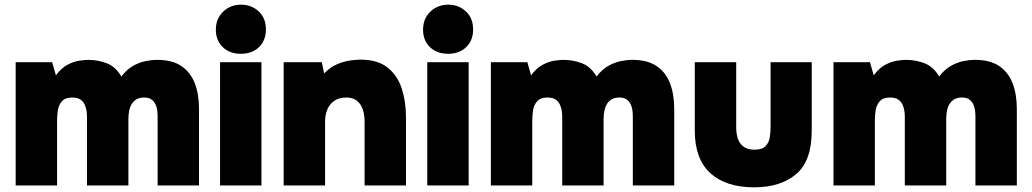

<svg xmlns="http://www.w3.org/2000/svg" viewBox="-20 -793 4411 821"><path d="M47 0V-527H203L219 -471Q242 -502 268.5 -516Q295 -530 319 -533.5Q343 -537 357 -537Q399 -537 436.5 -522.5Q474 -508 499 -466Q522 -496 548.5 -511Q575 -526 601.5 -531.5Q628 -537 652 -537Q716 -537 755 -511Q794 -485 812.5 -438Q831 -391 831 -327V0H654V-294Q654 -306 652.5 -320Q651 -334 645 -346.5Q639 -359 628 -367.5Q617 -376 597 -376Q576 -376 563 -368Q550 -360 542.5 -347Q535 -334 532 -317.5Q529 -301 529 -284V0H352V-295Q352 -306 350 -319.5Q348 -333 342 -346Q336 -359 323.5 -367.5Q311 -376 289 -376Q258 -376 244 -359Q230 -342 227 -319Q224 -296 224 -279V0Z M921 0V-527H1098V0ZM1010 -563Q962 -563 932.5 -591.5Q903 -620 903 -666Q903 -713 934 -743Q965 -773 1011 -773Q1055 -773 1086 -744.5Q1117 -716 1117 -667Q1117 -620 1087.5 -591.5Q1058 -563 1010 -563Z M1193 0V-527H1356L1366 -479Q1391 -505 1419.5 -517.5Q1448 -530 1475 -534Q1502 -538 1521 -538Q1595 -538 1637.5 -504Q1680 -470 1698 -414Q1716 -358 1716 -291V0H1539V-276Q1539 -292 1535.5 -309.5Q1532 -327 1523.5 -342Q1515 -357 1500 -366.5Q1485 -376 1461 -376Q1430 -376 1409.5 -362Q1389 -348 1379.5 -324.5Q1370 -301 1370 -272V0Z M1807 0V-527H1984V0ZM1896 -563Q1848 -563 1818.5 -591.5Q1789 -620 1789 -666Q1789 -713 1820 -743Q1851 -773 1897 -773Q1941 -773 1972 -744.5Q2003 -716 2003 -667Q2003 -620 1973.5 -591.5Q1944 -563 1896 -563Z M2079 0V-527H2235L2251 -471Q2274 -502 2300.5 -516Q2327 -530 2351 -533.5Q2375 -537 2389 -537Q2431 -537 2468.5 -522.5Q2506 -508 2531 -466Q2554 -496 2580.5 -511Q2607 -526 2633.5 -531.5Q2660 -537 2684 -537Q2748 -537 2787 -511Q2826 -485 2844.5 -438Q2863 -391 2863 -327V0H2686V-294Q2686 -306 2684.5 -320Q2683 -334 2677 -346.5Q2671 -359 2660 -367.5Q2649 -376 2629 -376Q2608 -376 2595 -368Q2582 -360 2574.5 -347Q2567 -334 2564 -317.5Q2561 -301 2561 -284V0H2384V-295Q2384 -306 2382 -319.5Q2380 -333 2374 -346Q2368 -359 2355.5 -367.5Q2343 -376 2321 -376Q2290 -376 2276 -359Q2262 -342 2259 -319Q2256 -296 2256 -279V0Z M3205 8Q3084 8 3017.5 -52.5Q2951 -113 2951 -234V-527H3128V-248Q3128 -222 3135 -200.5Q3142 -179 3159.5 -166Q3177 -153 3206 -153Q3239 -153 3253.5 -168Q3268 -183 3271.5 -205.5Q3275 -228 3275 -248V-527H3451V-234Q3451 -105 3384.5 -48.5Q3318 8 3205 8Z M3544 0V-527H3700L3716 -471Q3739 -502 3765.5 -516Q3792 -530 3816 -533.5Q3840 -537 3854 -537Q3896 -537 3933.5 -522.5Q3971 -508 3996 -466Q4019 -496 4045.5 -511Q4072 -526 4098.5 -531.5Q4125 -537 4149 -537Q4213 -537 4252 -511Q4291 -485 4309.5 -438Q4328 -391 4328 -327V0H4151V-294Q4151 -306 4149.5 -320Q4148 -334 4142 -346.5Q4136 -359 4125 -367.5Q4114 -376 4094 -376Q4073 -376 4060 -368Q4047 -360 4039.5 -347Q4032 -334 4029 -317.5Q4026 -301 4026 -284V0H3849V-295Q3849 -306 3847 -319.5Q3845 -333 3839 -346Q3833 -359 3820.5 -367.5Q3808 -376 3786 -376Q3755 -376 3741 -359Q3727 -342 3724 -319Q3721 -296 3721 -279V0Z"/></svg>

Font: Onest Black
Style: Regular
Weight: 900
Designer: Dmitri Voloshin, Andrey Kudryavtsev
Foundry: Dmitri Voloshin, Andrey Kudryavtsev
Version: Version 1.000;gftools[0.9.33]